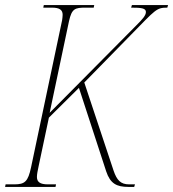

<svg xmlns="http://www.w3.org/2000/svg" viewBox="-35 -734 680 754"><path d="M-15 0H183L185 -10H153C123 -10 110 -19 110 -39C110 -50 113 -64 117 -83L157 -272L275 -389L382 -61C398 -13 423 0 469 0H492L495 -10H472C439 -10 424 -26 411 -64L296 -410L479 -597C577 -697 579 -704 622 -704L625 -714H483L480 -704C519 -704 538 -702 538 -687C538 -673 524 -658 501 -635L160 -291L236 -651C247 -700 259 -704 301 -704H333L335 -714H137L135 -704H169C199 -704 211 -695 211 -676C211 -670 210 -662 209 -655L87 -77C75 -21 63 -10 21 -10H-13Z"/></svg>

Font: Noto Serif Display Condensed Thin
Style: Italic
Weight: 100
Width: 3
Italic angle: -12°
Designer: Monotype Design Team
Foundry: Monotype Imaging Inc.
Version: Version 2.009